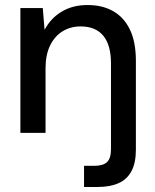

<svg xmlns="http://www.w3.org/2000/svg" viewBox="-20 -528 615 763"><path d="M61 0V-496H150L157 -411H158Q182 -456 225.5 -482Q269 -508 328 -508Q387 -508 430 -483.5Q473 -459 496.5 -410Q520 -361 520 -286V67Q520 119 502.5 152Q485 185 451 200Q417 215 369 215H314V131H354Q390 131 405.5 116Q421 101 421 65V-276Q421 -349 390.5 -386Q360 -423 300 -423Q260 -423 228.5 -403.5Q197 -384 179 -347Q161 -310 161 -257V0Z"/></svg>

Font: DM Sans 28pt Medium
Style: Regular
Weight: 500
Version: Version 4.004;gftools[0.9.30]